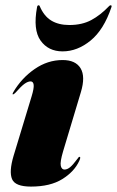

<svg xmlns="http://www.w3.org/2000/svg" viewBox="-20 -680 433 710"><path d="M218.5 -53Q228.5 -53 239 -61.5Q249.5 -70 265 -91Q269.5 -97 270.8 -98.5Q272 -100 274 -100Q280 -100 273 -85Q255 -45.5 210.5 -17.8Q166 10 94.5 10Q36 10 24.5 -17.8Q13 -45.5 30 -103L97 -324Q106 -353.5 104.5 -366.2Q103 -379 93 -379Q83.5 -379 71.2 -370.5Q59 -362 37 -337Q31 -331 28 -331Q24.5 -331 29 -339Q59.5 -391 107.8 -424.5Q156 -458 211.5 -458Q259.5 -458 278 -427.5Q296.5 -397 279 -339L213.5 -121Q201.5 -80.5 204.8 -66.8Q208 -53 218.5 -53ZM236.5 -587.5Q283.5 -587.5 317.5 -605.8Q351.5 -624 383 -657Q386 -660.5 389 -660.5Q394.5 -660.5 392 -653.5Q364 -570 315 -530Q266 -490 211.5 -490Q158.5 -490 130 -530Q101.5 -570 117 -653.5Q118 -660.5 123 -660.5Q126 -660.5 127 -657Q142.5 -620.5 169.5 -604Q196.5 -587.5 236.5 -587.5Z"/></svg>

Font: Fraunces 144pt S000 Black
Style: Italic
Weight: 900
Italic angle: -16°
Version: Version 1.000; ttfautohint (v1.8.3)